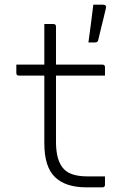

<svg xmlns="http://www.w3.org/2000/svg" viewBox="-20 -803 540 823"><path d="M430 -47V-11Q430 0 419 0H350Q261 0 215.5 -44Q170 -88 170 -189V-479H61Q50 -479 50 -490V-526H170V-700H209Q220 -700 220 -689V-526H419Q430 -526 430 -515V-479H220V-195Q220 -112 255 -77Q285 -47 354 -47ZM420 -783Q438 -783 434 -768Q427 -737 422.5 -719.5Q418 -702 413.5 -683.5Q409 -665 401 -631Q400 -627 397 -624Q394 -621 386 -621H359Q366 -673 370.5 -707Q375 -741 380 -783Z"/></svg>

Font: Recursive Sn Lnr St Lt
Style: Regular
Weight: 300
Version: Version 1.079;hotconv 1.0.112;makeotfexe 2.5.65598; ttfautoh